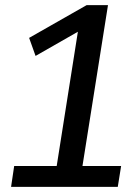

<svg xmlns="http://www.w3.org/2000/svg" viewBox="-20 -725 538 745"><path d="M23 0 35 -81H200L286 -626L321 -624L118 -508L93 -578L316 -705H399L300 -81H450L437 0Z"/></svg>

Font: Nunito Sans 7pt Condensed SemiBold
Style: Italic
Weight: 600
Width: 3
Italic angle: -9°
Designer: Vernon Adams
Foundry: Vernon Adams
Version: Version 3.101;gftools[0.9.27]